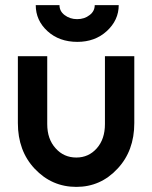

<svg xmlns="http://www.w3.org/2000/svg" viewBox="-20 -720 596 752"><path d="M120 -700Q120 -640 166 -598Q212 -556 283 -556Q352 -556 398 -598Q445 -641 445 -700H351Q351 -676 331 -661Q311 -645 282 -645Q254 -645 233 -661Q213 -676 213 -700ZM50 -500V-238Q50 -129 116 -59Q183 12 279 12Q374 12 440 -59Q506 -129 506 -238V-500H391V-234Q391 -175 359 -139Q327 -103 279 -103Q230 -103 198 -139Q165 -175 165 -234V-500Z"/></svg>

Font: Unageo
Style: SemiBold
Weight: 600
Designer: Richard Sepsi
Foundry: Richard Sepsi
Version: Version 2.000